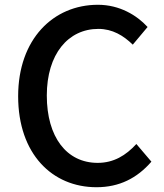

<svg xmlns="http://www.w3.org/2000/svg" viewBox="-20 -770 686 804"><path d="M384 14C480 14 554 -24 614 -93L551 -167C507 -119 456 -88 389 -88C259 -88 176 -196 176 -370C176 -543 265 -649 392 -649C451 -649 497 -621 536 -583L598 -657C553 -706 481 -750 390 -750C203 -750 56 -606 56 -367C56 -125 199 14 384 14Z"/></svg>

Font: Noto Sans TC Medium
Style: Regular
Weight: 500
Designer: Ryoko NISHIZUKA 西塚涼子 (kana, bopomofo & ideographs); Paul D. Hunt (Latin, Greek & Cyrillic); Sandoll Communications 산돌커뮤니
Foundry: Adobe
Version: Version 2.004;hotconv 1.0.118;makeotfexe 2.5.65603